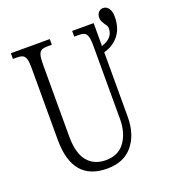

<svg xmlns="http://www.w3.org/2000/svg" viewBox="-142 -871 863 983"><g transform="rotate(-20 290.0 -380.0)"><path d="M85 -215V-607Q85 -640 80 -656Q75 -672 64 -677.5Q53 -683 31 -683H11V-714H223V-683H201Q179 -683 167.5 -677.5Q156 -672 151 -655Q146 -638 146 -603V-211Q146 -120 182 -76.5Q218 -33 282 -33Q351 -33 386 -82.5Q421 -132 421 -205V-606Q421 -639 416 -655.5Q411 -672 400 -677.5Q389 -683 368 -683H345V-714H462V-589Q526 -610 526 -661Q526 -670 523 -676Q520 -682 513 -691Q506 -702 502 -710Q498 -718 498 -729Q498 -748 508 -759Q518 -770 533 -770Q552 -770 563.5 -753.5Q575 -737 575 -709Q575 -647 544.5 -608Q514 -569 462 -555V-204Q462 -108 413.5 -49Q365 10 274 10Q85 10 85 -215Z"/></g></svg>

Font: Noto Serif CondLight
Style: Regular
Weight: 300
Width: 3
Designer: Monotype Design Team
Foundry: Monotype Imaging Inc.
Version: Version 1.001